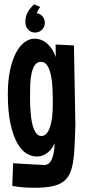

<svg xmlns="http://www.w3.org/2000/svg" viewBox="-20 -723 406 909"><path d="M336.9 -130.9Q335 -73.2 333 -29.1Q331.1 15.1 325.2 48.3Q319.3 81.5 307.6 104Q295.9 126.5 275.1 140.1Q254.4 153.8 222.4 159.9Q190.4 166 144 166Q121.1 166 94.7 164.3Q68.4 162.6 38.1 157.2L42 49.8Q78.1 52.2 105.7 53.7Q133.3 55.2 151.9 56.2Q173.8 57.6 189.9 58.1Q213.4 58.1 225.3 30.8Q237.3 3.4 238.8 -44.9Q230 -25.4 219 -13.2Q208 -1 196.5 6.1Q185.1 13.2 174.1 15.6Q163.1 18.1 153.8 18.1Q128.9 18.1 104.5 2.9Q80.1 -12.2 60.8 -47.1Q41.5 -82 29.3 -138.4Q17.1 -194.8 17.1 -277.8Q17.1 -342.3 27.6 -391.1Q38.1 -439.9 55.7 -473.1Q73.2 -506.3 96.2 -523.2Q119.1 -540 144 -540Q155.8 -540 169.2 -536.1Q182.6 -532.2 196.3 -522.2Q210 -512.2 222.4 -495.4Q234.9 -478.5 244.1 -452.1L243.2 -512.2L330.1 -507.8ZM230 -231Q230 -246.1 229.7 -266.8Q229.5 -287.6 228.3 -309.8Q227.1 -332 223.6 -353.5Q220.2 -375 214.1 -392.1Q208 -409.2 198.2 -419.7Q188.5 -430.2 173.8 -430.2Q155.3 -430.2 144.8 -414.6Q134.3 -398.9 129.2 -374.5Q124 -350.1 123 -320.8Q122.1 -291.5 122.1 -264.2Q122.1 -245.1 122.8 -224.1Q123.5 -203.1 125.5 -182.4Q127.4 -161.6 131.3 -143.1Q135.3 -124.5 141.1 -110.1Q147 -95.7 155.5 -87.4Q164.1 -79.1 175.8 -79.1Q190.4 -79.1 200.7 -91.1Q210.9 -103 217.5 -123.5Q224.1 -144 227.1 -171.6Q230 -199.2 230 -231ZM100.1 -618.7Q100.1 -632.3 102.8 -643.6Q105.5 -654.8 110.8 -664.6Q116.2 -674.3 123.8 -683.6Q131.3 -692.9 141.1 -702.6L170.4 -689.9Q167.5 -686.5 164.6 -682.1Q158.7 -673.8 154.3 -660.6Q170.9 -657.7 181.6 -644.8Q192.4 -631.8 192.4 -614.7Q192.4 -605.5 188.7 -597.2Q185.1 -588.9 179 -582.5Q172.9 -576.2 164.3 -572.5Q155.8 -568.8 146 -568.8Q126.5 -568.8 113.3 -582.8Q100.1 -596.7 100.1 -618.7Z"/></svg>

Font: Mouse Memoirs
Style: Regular
Weight: 400
Version: Version 1.000